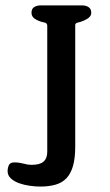

<svg xmlns="http://www.w3.org/2000/svg" viewBox="-20 -684 404 707"><path d="M300 -614Q295 -611 289.5 -608.5Q284 -606 278 -604Q270 -602 263.5 -600Q257 -598 257 -591V-144Q257 -102 249 -73.5Q241 -45 225 -28Q209 -11 184.5 -4Q160 3 128 3Q110 3 89 0Q68 -3 50 -9.5Q32 -16 20 -27Q8 -38 8 -54Q8 -65 12.5 -75.5Q17 -86 33 -86Q43 -86 52 -84.5Q61 -83 69 -81Q76 -79 82.5 -78Q89 -77 96 -77Q127 -77 140.5 -89Q154 -101 154 -125V-590Q154 -594 151 -597.5Q148 -601 135 -603Q120 -607 108 -615Q96 -623 96 -637Q96 -652 106 -658Q116 -664 128 -664H284Q297 -664 306.5 -657.5Q316 -651 316 -637Q316 -629 311 -623Q306 -617 300 -614Z"/></svg>

Font: Jura
Style: Bold
Weight: 700
Designer: Ed Merritt
Foundry: Ten by Twenty
Version: Version 1.007